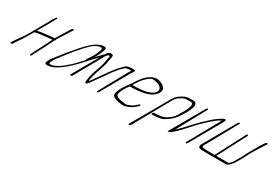

<svg xmlns="http://www.w3.org/2000/svg" viewBox="24 -1363 3347 2363"><g transform="rotate(30 1697.5 -181.5)"><path d="M355.7 -515 352.5 -509C340.7 -487 328.8 -473 320.1 -453L308.2 -431L211.6 -261C208.1 -258 205.7 -254 203.7 -251C201.7 -248 200.5 -245 200.9 -242C191.1 -223 154.2 -162 141.6 -143L51.1 -14C45.6 -5 42.2 2 38.7 7L34.3 14C28.9 23 30.9 29 38.9 29C46.9 29 58.9 23 64.3 14L68.7 7C72.2 2 77.1 -6 82.6 -15C108.3 -57 141.9 -99 166.3 -142L219.4 -232C222.6 -238 225.8 -238 232.2 -238C237 -238 245 -240 255.7 -243C266.5 -246 284.5 -249 308.5 -251C332.5 -253 362.1 -257 397.6 -262C418 -265 442 -265 460.4 -267L410.2 -164L325.2 -1C315.3 18 312.2 30 315.8 35C319.4 40 325.4 37 334.2 29C341.7 22 344.8 8 349.2 -1L434.6 -165L487.2 -272C497.5 -278 503.9 -290 499.8 -296L625.7 -493C630.7 -501 628.1 -508 620.1 -508C612.1 -508 600.7 -501 595.7 -493L476.2 -297C445.8 -295 431.8 -294 393.1 -289C354.3 -284 288.3 -279 265.6 -272C255.6 -269 248.8 -268 245.6 -268C242.4 -268 239.6 -267 238.4 -266C257.4 -302 311.3 -390 332.2 -431L344.5 -454L376.5 -509L379.7 -515C383.7 -523 381.6 -530 375.2 -530C368.8 -530 359.7 -523 355.7 -515Z M1157.6 -481C1120.2 -446 1076.8 -405 1035.3 -360C1025.8 -349 1017.1 -340 1012.4 -334C1015.5 -339 1021 -349 1029.6 -363C1050 -397 1060.9 -426 1072 -455C1093.4 -495 1087.1 -515 1055.8 -515C1034.2 -517 1003.9 -509 965.7 -489C910.1 -459 868.2 -418 804.2 -348C779.8 -321 741.9 -277 692.2 -217C668.5 -188 631 -140 578 -73C536.9 -19 522.4 15 532.6 31C540.8 41 569.7 40 620.5 27C639.5 22 663.7 11 693.9 -8C724.1 -27 758.2 -52 796.2 -85C843.7 -128 880 -163 903.7 -189L998.5 -293C1080.2 -380 1149.2 -442 1184.7 -477C1186.7 -479 1188.6 -481 1190.6 -483ZM944.5 -260 879.7 -189C843.4 -149 770.6 -84 753.1 -71C708 -34 641.3 9 588.3 9C550.3 9 588.3 -55 691 -182C725.6 -230 773 -287 833 -353C883.5 -408 919.1 -445 960.4 -466C978.7 -475 984.3 -476 1000.2 -482C1026.5 -489 1040.2 -485 1044.4 -471C1046.9 -462 1022.8 -401 1015 -386C1005.6 -368 993.1 -342 974.2 -316C961.6 -299 954.5 -288 949.8 -281L942 -271C937.2 -264 937.3 -260 944.5 -260Z M872.1 4C880.1 4 892.6 -3 897.5 -11L1141.5 -446C1144.3 -447 1145.9 -447 1147.5 -447H1173.1C1173.9 -447 1173.9 -443 1172.8 -434C1171.7 -425 1169.3 -413 1165.4 -397C1159.2 -371 1153.1 -321 1141.3 -287C1131.1 -257 1127.2 -241 1114.2 -208C1100.8 -174 1093 -140 1085.1 -112C1080 -95 1081.3 -80 1077 -63C1075.1 -54 1071.6 -39 1070.9 -21C1070.5 -14 1073.7 -10 1079.4 -8C1088.6 -3 1102.1 -13 1119.6 -37C1120 -38 1130.3 -52 1150.9 -80C1168.4 -104 1190.2 -135 1208 -160C1220.7 -178 1269.5 -249 1282.2 -265C1298.9 -289 1311.6 -305 1321.1 -315C1337.8 -333 1345.3 -350 1361.2 -364C1375.9 -377 1392.6 -393 1406.6 -408C1413.6 -415 1425.1 -416 1437.6 -419C1456.1 -424 1473.6 -421 1493.6 -421C1486.2 -410 1478.3 -400 1472.8 -391L1256.2 2C1252.3 10 1253.5 17 1259.9 17C1266.3 17 1276.3 10 1280.2 2L1502.8 -391C1508.3 -400 1515.7 -409 1523.1 -420C1536.5 -441 1534.4 -451 1519.4 -451H1501.4C1495.4 -451 1488.9 -452 1480.9 -452C1464.4 -453 1436.4 -445 1420.9 -442C1406 -439 1393.3 -423 1382.5 -412C1365.4 -395 1341.9 -376 1327.3 -355C1313.4 -336 1293.5 -314 1283.2 -300C1258.6 -266 1246.7 -252 1216.2 -207C1173.3 -143 1152.3 -116 1100.3 -45C1101 -65 1105.7 -77 1108.4 -98C1110.3 -113 1120.1 -146 1124.4 -163C1128.3 -177 1148.8 -233 1153.1 -248L1160.2 -270C1162.1 -277 1164.5 -285 1167.6 -293L1174.7 -315C1181.8 -337 1180.9 -343 1186.4 -369C1195.7 -413 1197.3 -417 1202.6 -461C1203.8 -472 1199.3 -477 1188.9 -477H1163.3C1143.3 -477 1128.6 -468 1119.5 -451L867.5 -11C862.6 -3 864.1 4 872.1 4Z M1591.7 -276C1594.1 -280 1598.9 -288 1606.8 -302C1641.6 -362 1682.9 -410 1727.9 -443C1763.8 -469 1779.4 -466 1815.8 -459C1866.2 -452 1909.9 -421 1907.2 -383C1905.9 -356 1877.1 -328 1845.2 -314C1804 -295 1753.7 -283 1691.7 -280C1667.3 -279 1650.1 -276 1625.3 -276ZM1573.6 -246H1609.5C1635.1 -246 1653.1 -249 1678.3 -250C1725.9 -253 1797.4 -268 1820.1 -279L1843.4 -288C1873.3 -302 1897.2 -320 1917.5 -343C1957.6 -394 1953.8 -435 1903.1 -466C1780.1 -545 1665.9 -446 1574.8 -289C1536.6 -236 1534.1 -239 1500 -184C1464.5 -126 1444.9 -64 1466.1 -46C1480.7 -29 1510.3 -16 1553.8 -9C1581.4 -4 1599 -2 1611 -2C1634.6 -1 1666.1 -10 1704.4 -28C1740.7 -45 1750.7 -56 1779.7 -81L1792 -92C1811.2 -108 1800.6 -126 1783.5 -111L1770.4 -100C1727.4 -60 1730.2 -65 1685.9 -44C1666.4 -35 1649.2 -30 1634.4 -31C1619.6 -32 1599.2 -35 1572.1 -40C1541.1 -44 1516 -54 1497.4 -71C1493.8 -76 1491.8 -82 1492.7 -90C1495 -119 1511.2 -156 1539.9 -200C1549.3 -215 1560.7 -230 1573.6 -246Z M1824 156 2089.5 -319C2108.1 -354 2122.7 -379 2136.6 -394C2144.6 -404 2157.3 -414 2176.1 -425C2225.5 -455 2227.9 -457 2304.8 -457C2321.8 -457 2332.8 -455 2337.4 -452C2355.4 -440 2343.8 -392 2327.1 -358C2312.3 -328 2306.9 -315 2277.7 -270C2254.4 -226 2228.6 -193 2198 -172C2176.1 -157 2158.5 -143 2135.4 -133C2113.1 -123 2046.7 -113 2020.3 -113H1994.7C1988.3 -113 1979.2 -106 1975.2 -98C1971.3 -90 1972.5 -83 1978.9 -83H2004.5C2008.5 -83 2013.3 -83 2017.7 -84C2040.1 -84 2069.7 -88 2105.6 -96C2125.6 -100 2149.5 -112 2176.2 -131C2200.9 -147 2218 -160 2228.4 -170C2263.8 -205 2286.5 -233 2328.5 -304C2349.7 -337 2367.9 -376 2381.6 -420C2385.5 -432 2384.4 -446 2380.3 -462C2376.2 -478 2359.6 -487 2330.6 -487H2310.6C2301.6 -487 2289.1 -486 2273.6 -485L2252.5 -483C2230.1 -479 2207 -469 2180.7 -453C2126.9 -420 2104.6 -394 2065.5 -319L1794 156C1789.1 164 1791.7 171 1799.7 171C1807.7 171 1819.1 164 1824 156Z M2521.8 -474 2259.7 -15C2246.3 6 2255.8 7 2288.7 -11C2292.7 -13 2296.7 -15 2299.2 -16C2312.6 -27 2327 -40 2343.4 -55C2378.9 -89 2410.3 -122 2441.7 -157L2491.3 -212C2530.7 -255 2568.4 -294 2606.6 -328C2644.8 -362 2665.9 -381 2672.3 -387C2701.1 -412 2731.9 -432 2763.8 -448C2763.3 -445 2760.9 -440 2757.4 -435L2515.8 0C2511.8 8 2513.9 15 2520.3 15C2526.7 15 2535.8 8 2539.8 0L2787.4 -435C2807.2 -465 2812 -495 2772.6 -478C2736.7 -460 2687 -428 2636.3 -381C2579 -331 2525.7 -279 2476.5 -225L2426.8 -170C2391.4 -131 2356.1 -97 2322.8 -66L2545.8 -474C2549.7 -482 2547.7 -489 2541.3 -489C2534.9 -489 2525.7 -482 2521.8 -474Z M3362.5 -471 3325.4 -414 3253.3 -289 3228.3 -242C3220.8 -227 3213.3 -212 3206.2 -198C3188 -162 3177.7 -148 3156.3 -110C3144.1 -89 3132.2 -71 3119.1 -58C3105.9 -45 3096.8 -38 3090.4 -38H2922.4L3132.8 -442C3136.7 -450 3134.7 -457 3128.3 -457C3121.9 -457 3112.7 -450 3108.8 -442L2898.4 -38H2835.2C2796.4 -38 2759.9 -39 2736.4 -42C2715.9 -45 2713.8 -59 2729.6 -83L2971.1 -519C2975 -527 2973.8 -534 2967.4 -534C2961 -534 2951 -527 2947.1 -519L2699.6 -83C2675.4 -46 2676 -25 2704.6 -14C2713.6 -10 2752.6 -8 2819.4 -8H3074.6C3105 -8 3150.7 -57 3177.2 -104C3190.6 -128 3201.7 -146 3208.9 -158C3223.9 -184 3236.9 -213 3252.3 -242L3277.8 -289L3355.4 -414L3392.5 -471C3397.4 -479 3394.9 -486 3386.9 -486C3378.9 -486 3367.4 -479 3362.5 -471Z"/></g></svg>

Font: MewTooHand
Style: UltimateCondIta
Weight: 400
Designer: Mew Too, Robert Jablonski
Version: Version 0.77